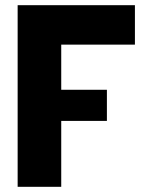

<svg xmlns="http://www.w3.org/2000/svg" viewBox="-20 -720 550 740"><path d="M80 -254V-374H392V-254ZM48 0V-700H500V-548H216V0Z"/></svg>

Font: Tektur
Style: Bold
Weight: 700
Designer: Adam Jagosz
Foundry: Adam Jagosz
Version: Version 1.005;gftools[0.9.30]